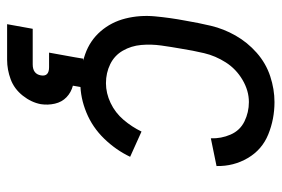

<svg xmlns="http://www.w3.org/2000/svg" viewBox="-146 -432 792 540"><g transform="rotate(90 250.0 -162.0)"><path d="M48 214 61 142H161Q188 142 192 119Q196 96 169 96H128L141 24L145 0H226L221 29Q240 34 253.5 47Q267 60 271.5 79.5Q276 99 273 119Q268 146 249 170Q230 194 203 204Q176 214 148 214ZM214 8Q171 8 132.5 -5.5Q94 -19 68 -49Q42 -79 32 -119Q22 -159 26 -202Q30 -245 38 -287Q44 -323 52.5 -359Q61 -395 80 -428.5Q99 -462 128.5 -488Q158 -514 194.5 -526Q231 -538 267 -538Q315 -538 358 -520.5Q401 -503 424.5 -463Q448 -423 447 -375L369 -359Q370 -388 358.5 -414.5Q347 -441 321.5 -453.5Q296 -466 267 -466Q235 -466 204.5 -448Q174 -430 155.5 -401Q137 -372 129.5 -340Q122 -308 117 -276Q112 -248 108 -219.5Q104 -191 106.5 -163Q109 -135 122.5 -111.5Q136 -88 160.5 -76Q185 -64 214 -64Q242 -64 269.5 -77Q297 -90 317 -113.5Q337 -137 350 -164L421 -132Q402 -92 370 -59Q338 -26 296.5 -9Q255 8 214 8Z"/></g></svg>

Font: Iosevka SS08
Style: Italic
Weight: 400
Italic angle: -10°
Monospace: yes
Designer: Belleve Invis
Foundry: Belleve Invis
Version: 2.1.0; ttfautohint (v1.8.2)